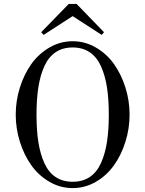

<svg xmlns="http://www.w3.org/2000/svg" viewBox="-20 -940 740 978"><path d="M437 -673.8Q400.9 -698.2 350.1 -698.2Q299.3 -698.2 263.2 -673.8Q227.1 -649.4 206.1 -603Q185.1 -556.6 175.5 -496.1Q166 -435.5 166 -356Q166 -276.4 175.5 -215.8Q185.1 -155.3 206.1 -108.9Q227.1 -62.5 263.2 -38.3Q299.3 -14.2 350.1 -14.2Q400.9 -14.2 437 -38.3Q473.1 -62.5 494.1 -108.9Q515.1 -155.3 524.7 -215.8Q534.2 -276.4 534.2 -356Q534.2 -435.5 524.7 -496.1Q515.1 -556.6 494.1 -603Q473.1 -649.4 437 -673.8ZM231.9 -698Q287.1 -730 350.1 -730Q413.1 -730 468.3 -698Q523.4 -666 560.5 -613.8Q597.7 -561.5 618.9 -494.1Q640.1 -426.8 640.1 -356Q640.1 -285.2 618.9 -217.8Q597.7 -150.4 560.5 -98.1Q523.4 -45.9 468.3 -13.9Q413.1 18.1 350.1 18.1Q287.1 18.1 231.9 -13.9Q176.8 -45.9 139.6 -98.1Q102.5 -150.4 81.3 -217.8Q60.1 -285.2 60.1 -356Q60.1 -426.8 81.3 -494.1Q102.5 -561.5 139.6 -613.8Q176.8 -666 231.9 -698ZM202.1 -762.2 189.9 -775.9 330.1 -919.9H370.1L509.8 -775.9L498 -762.2L350.1 -857.9Z"/></svg>

Font: Flanker Steampunk
Style: Regular
Weight: 400
Designer: Alexey Kryukov, Leonardo Di Lena
Foundry: Alexey Kryukov, Leonardo Di Lena
Version: 1.210